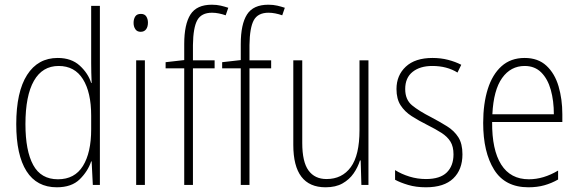

<svg xmlns="http://www.w3.org/2000/svg" viewBox="-20 -785 2456 815"><path d="M221 10Q136 10 92.5 -58.5Q49 -127 49 -258Q49 -395 95 -467Q141 -539 225 -539Q283 -539 318.5 -506.5Q354 -474 367 -433H369Q368 -456 367.5 -476.5Q367 -497 367 -517V-760H404V0H374L369 -100H367Q353 -58 318.5 -24Q284 10 221 10ZM226 -24Q297 -24 332 -80.5Q367 -137 367 -236V-294Q367 -393 332 -449Q297 -505 229 -505Q160 -505 124 -442Q88 -379 88 -258Q88 -145 121 -84.5Q154 -24 226 -24Z M578 -726Q594 -726 601 -715Q608 -704 608 -689Q608 -671 600 -660.5Q592 -650 577 -650Q562 -650 554.5 -661Q547 -672 547 -688Q547 -704 554 -715Q561 -726 578 -726ZM595 -529V0H558V-529Z M891 -495H799V0H762V-495H683V-521L762 -530V-598Q762 -682 788.5 -723.5Q815 -765 879 -765Q900 -765 917 -761Q934 -757 949 -752L938 -720Q924 -725 909 -728Q894 -731 880 -731Q835 -731 817.5 -699.5Q800 -668 799 -594V-529H891Z M1131 -495H1039V0H1002V-495H923V-521L1002 -530V-598Q1002 -682 1028.5 -723.5Q1055 -765 1119 -765Q1140 -765 1157 -761Q1174 -757 1189 -752L1178 -720Q1164 -725 1149 -728Q1134 -731 1120 -731Q1075 -731 1057.5 -699.5Q1040 -668 1039 -594V-529H1131Z M1544 -529V0H1514L1511 -104H1508Q1499 -75 1481 -49Q1463 -23 1434 -6.5Q1405 10 1362 10Q1225 10 1225 -170V-529H1263V-178Q1263 -98 1289.5 -61.5Q1316 -25 1366 -25Q1432 -25 1469 -75.5Q1506 -126 1506 -233V-529Z M1943 -130Q1943 -65 1904 -27.5Q1865 10 1788 10Q1746 10 1712.5 0Q1679 -10 1657 -22V-63Q1684 -46 1718 -35.5Q1752 -25 1788 -25Q1848 -25 1876.5 -53Q1905 -81 1905 -130Q1905 -163 1892 -184Q1879 -205 1854 -221Q1829 -237 1795 -254Q1757 -273 1727.5 -292Q1698 -311 1680.5 -338Q1663 -365 1663 -407Q1663 -465 1702.5 -502Q1742 -539 1816 -539Q1851 -539 1882 -531Q1913 -523 1938 -510L1922 -477Q1877 -505 1815 -505Q1763 -505 1731.5 -480Q1700 -455 1700 -407Q1700 -362 1729 -338Q1758 -314 1811 -287Q1847 -268 1877.5 -249Q1908 -230 1925.5 -202.5Q1943 -175 1943 -130Z M2207 -539Q2264 -539 2299.5 -506Q2335 -473 2351 -418.5Q2367 -364 2367 -300V-267H2069Q2068 -149 2107.5 -86.5Q2147 -24 2225 -24Q2287 -24 2349 -61V-23Q2321 -7 2290.5 1.5Q2260 10 2223 10Q2124 10 2077.5 -64.5Q2031 -139 2031 -263Q2031 -345 2050.5 -407Q2070 -469 2109 -504Q2148 -539 2207 -539ZM2207 -505Q2148 -505 2111.5 -454Q2075 -403 2070 -300H2331Q2331 -357 2318 -403.5Q2305 -450 2277.5 -477.5Q2250 -505 2207 -505Z"/></svg>

Font: Noto Sans Lao Condensed ExtraLight
Style: Regular
Weight: 200
Width: 3
Designer: Monotype Design Team
Foundry: Monotype Imaging Inc.
Version: Version 2.003; ttfautohint (v1.8.4.7-5d5b)